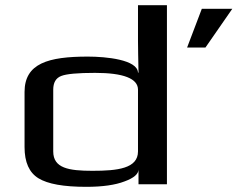

<svg xmlns="http://www.w3.org/2000/svg" viewBox="-20 -713 919 743"><path d="M320 -494C167 -494 75 -468 75 -357V-144C75 -85 93 -45 129 -23C165 -1 226 10 314 10C376 10 426 3 462 -11C498 -24 516 -40 516 -57V0H626V-693H514V-555C514 -528 515 -487 516 -432H514C512 -482 391 -494 320 -494ZM338 -52C246 -52 186 -62 186 -127V-366C186 -393 196 -411 217 -419C237 -427 281 -431 348 -431C458 -431 514 -409 514 -366V-127C514 -61 435 -52 338 -52ZM879 -679H761L704 -529H775Z"/></svg>

Font: Gamestation Extended
Style: Regular
Weight: 400
Width: 7
Designer: Jonas Hecksher
Foundry: Jonas Hecksher, Playtypeª, e-types AS
Version: Version 1.003